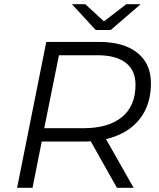

<svg xmlns="http://www.w3.org/2000/svg" viewBox="-20 -901 763 921"><path d="M62 0 202 -700H454Q573 -700 638.5 -648Q704 -596 704 -502Q704 -413 664.5 -350.5Q625 -288 552 -255Q479 -222 379 -222H148L187 -256L136 0ZM541 0 398 -254H477L621 0ZM185 -250 160 -286H380Q499 -286 564.5 -339Q630 -392 630 -495Q630 -564 583 -600Q536 -636 449 -636H232L270 -672ZM439 -757 325 -881H389L504 -775H448L586 -881H655L511 -757Z"/></svg>

Font: MOST Montserrat
Style: Italic
Weight: 400
Italic angle: -11.3°
Designer: Julieta Ulanovsky
Foundry: Julieta Ulanovsky
Version: Version 8.000;March 11, 2024;FontCreator 15.0.0.2926 64-bit